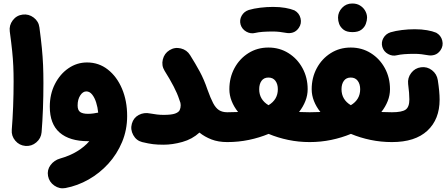

<svg xmlns="http://www.w3.org/2000/svg" viewBox="-20 -734 2498 1075"><path d="M34.7 -558.1Q30.3 -592.3 51.3 -620.1Q72.3 -647.9 106.4 -652.3Q140.6 -656.7 168.5 -635.7Q196.3 -614.7 200.7 -580.6Q209.5 -514.6 214.4 -464.8Q219.2 -415 221.2 -369.1Q223.1 -323.2 223.1 -268.6Q223.1 -196.3 220.5 -125Q217.8 -53.7 212.9 6.3Q210 40.5 183.3 63.2Q156.7 85.9 122.1 83Q87.9 80.1 65.4 53.5Q43 26.9 45.9 -7.3Q50.8 -67.9 53.5 -137.9Q56.2 -208 56.2 -277.3Q56.2 -325.2 54.4 -364.3Q52.7 -403.3 48.1 -448.2Q43.5 -493.2 34.7 -558.1Z M467.3 -384.3Q533.2 -384.3 583.7 -344.7Q634.3 -305.2 663.1 -237.3Q691.9 -169.4 691.9 -84.5Q691.9 -6.8 663.6 61Q635.3 128.9 586.7 182.4Q538.1 235.8 476.1 271Q414.1 306.2 346.7 318.8Q313.5 325.2 284.4 305.2Q255.4 285.2 249 251.5Q242.7 217.8 262.9 190.4Q283.2 163.1 315.9 153.8Q371.1 138.2 412.1 113Q453.1 87.9 480 56.6Q477.1 56.6 474.1 56.6Q369.6 56.6 314.2 8.5Q258.8 -39.6 258.8 -136.7Q258.8 -207 287.4 -263.2Q315.9 -319.3 363.3 -351.8Q410.6 -384.3 467.3 -384.3ZM414.6 -143.6Q414.6 -116.7 429 -106.7Q443.4 -96.7 472.7 -96.7Q488.8 -96.7 503.2 -98.9Q517.6 -101.1 529.8 -103.5Q526.9 -133.3 518.3 -160.4Q509.8 -187.5 495.8 -204.8Q481.9 -222.2 463.4 -222.2Q443.8 -222.2 429.2 -199.7Q414.6 -177.2 414.6 -143.6Z M718.3 -41.5Q727.5 -74.7 756.8 -90.3Q786.1 -106 821.3 -98.6Q841.3 -95.2 858.4 -93Q875.5 -90.8 896 -90.8Q939.9 -90.8 960.2 -98.1Q980.5 -105.5 986.1 -117.7Q991.7 -129.9 991.7 -145Q991.7 -151.9 990.2 -158.2Q986.8 -167.5 983.4 -177.7Q972.7 -210.9 951.9 -250.7Q931.2 -290.5 901.4 -337.9Q883.3 -367.2 891.6 -401.1Q899.9 -435.1 929.2 -453.1Q958.5 -471.2 992.4 -462.9Q1026.4 -454.6 1044.4 -425.3Q1074.2 -377.9 1098.4 -333.3Q1122.6 -288.6 1141.6 -232.4Q1158.7 -184.6 1173.3 -156.7Q1188 -128.9 1206.5 -117.2Q1225.1 -105.5 1252.4 -105.5H1252.9Q1287.6 -105.5 1311.8 -81.1Q1335.9 -56.6 1335.9 -22Q1335.9 12.2 1311.8 36.9Q1287.6 61.5 1252.9 61.5H1252.4Q1202.1 61.5 1163.8 46.6Q1125.5 31.7 1096.7 8.3Q1056.2 45.4 1001 60.8Q945.8 76.2 896 76.2Q861.3 76.2 836.9 73.2Q812.5 70.3 775.9 61.5Q743.2 53.2 726.1 22.2Q709 -8.8 718.3 -41.5Z M1169.4 -22Q1169.4 -56.6 1194.1 -81.1Q1218.8 -105.5 1252.9 -105.5Q1285.2 -105.5 1313 -106.9Q1289.6 -136.2 1276.9 -168.5Q1264.2 -200.7 1264.2 -234.4Q1264.2 -299.3 1292.7 -352.3Q1321.3 -405.3 1370.8 -436.5Q1420.4 -467.8 1482.9 -467.8Q1545.4 -467.8 1595.2 -436.5Q1645 -405.3 1673.8 -352.3Q1702.6 -299.3 1702.6 -234.4Q1702.6 -200.7 1689.9 -168.5Q1677.2 -136.2 1654.3 -106.9Q1681.6 -105.5 1713.4 -105.5H1713.9Q1748.5 -105.5 1772.7 -81.1Q1796.9 -56.6 1796.9 -22Q1796.9 12.2 1772.7 36.9Q1748.5 61.5 1713.9 61.5H1713.4Q1651.9 61.5 1593.5 49.3Q1535.2 37.1 1483.9 15.6Q1432.1 37.1 1373.5 49.3Q1314.9 61.5 1252.9 61.5Q1218.8 61.5 1194.1 36.9Q1169.4 12.2 1169.4 -22ZM1431.2 -234.4Q1431.2 -176.3 1483.4 -145Q1535.6 -176.3 1535.6 -234.4Q1535.6 -263.2 1522 -281.5Q1508.3 -299.8 1482.9 -299.8Q1457.5 -299.8 1444.3 -281.5Q1431.2 -263.2 1431.2 -234.4ZM1327.1 -596.2Q1319.8 -622.1 1333 -645.8Q1346.2 -669.4 1373 -678.2Q1400.9 -686.5 1437 -690.9Q1473.1 -695.3 1508.8 -695.3Q1546.9 -695.3 1577.4 -689.9Q1607.9 -684.6 1628.9 -675.8Q1655.8 -660.6 1662.8 -631.3Q1669.9 -602.1 1652.8 -577.6Q1639.2 -558.1 1619.9 -552Q1600.6 -545.9 1579.6 -550.3Q1565.4 -553.2 1545.7 -555.4Q1525.9 -557.6 1508.8 -557.6Q1476.1 -557.6 1450.7 -555.7Q1425.3 -553.7 1409.7 -549.8Q1383.8 -543 1359.4 -556.6Q1335 -570.3 1327.1 -596.2Z M1630.4 -22Q1630.4 -56.6 1655 -81.1Q1679.7 -105.5 1713.9 -105.5Q1746.1 -105.5 1773.9 -106.9Q1750.5 -136.2 1737.8 -168.5Q1725.1 -200.7 1725.1 -234.4Q1725.1 -299.3 1753.7 -352.3Q1782.2 -405.3 1831.8 -436.5Q1881.3 -467.8 1943.8 -467.8Q2006.3 -467.8 2056.2 -436.5Q2106 -405.3 2134.8 -352.3Q2163.6 -299.3 2163.6 -234.4Q2163.6 -200.7 2150.9 -168.5Q2138.2 -136.2 2115.2 -106.9Q2142.6 -105.5 2174.3 -105.5H2174.8Q2209.5 -105.5 2233.6 -81.1Q2257.8 -56.6 2257.8 -22Q2257.8 12.2 2233.6 36.9Q2209.5 61.5 2174.8 61.5H2174.3Q2112.8 61.5 2054.4 49.3Q1996.1 37.1 1944.8 15.6Q1893.1 37.1 1834.5 49.3Q1775.9 61.5 1713.9 61.5Q1679.7 61.5 1655 36.9Q1630.4 12.2 1630.4 -22ZM1892.1 -234.4Q1892.1 -176.3 1944.3 -145Q1996.6 -176.3 1996.6 -234.4Q1996.6 -263.2 1982.9 -281.5Q1969.2 -299.8 1943.8 -299.8Q1918.5 -299.8 1905.3 -281.5Q1892.1 -263.2 1892.1 -234.4ZM1872.6 -635.3Q1872.6 -666 1895.3 -690.2Q1918 -714.4 1952.1 -714.4Q1977.5 -714.4 1995.1 -703.6Q2012.7 -692.9 2022.5 -677.2Q2035.2 -657.2 2035.2 -635.3Q2035.2 -619.6 2028.3 -600.6Q2021.5 -581.5 2003.7 -567.9Q1985.8 -554.2 1953.6 -554.2Q1920.4 -554.2 1903.1 -568.1Q1885.7 -582 1878.9 -600.1Q1872.6 -617.2 1872.6 -635.3Z M2091.3 -22Q2091.3 -56.6 2116 -81.1Q2140.6 -105.5 2174.8 -105.5Q2230 -105.5 2251 -120.1Q2272 -134.8 2272 -177.2Q2272 -193.8 2270.3 -215.3Q2268.6 -236.8 2265.1 -263.7Q2261.2 -297.9 2282.2 -325.4Q2303.2 -353 2337.4 -357.4Q2371.6 -361.8 2398.7 -340.8Q2425.8 -319.8 2431.2 -285.6Q2441.4 -220.2 2441.4 -176.3Q2441.4 -65.9 2372.8 -2.2Q2304.2 61.5 2174.8 61.5Q2140.6 61.5 2116 36.9Q2091.3 12.2 2091.3 -22ZM2120.6 -471.2Q2113.3 -497.1 2126.5 -520.8Q2139.6 -544.4 2166.5 -553.2Q2194.3 -561.5 2230.5 -565.9Q2266.6 -570.3 2302.2 -570.3Q2340.3 -570.3 2370.8 -564.9Q2401.4 -559.6 2422.4 -550.8Q2449.2 -535.6 2456.3 -506.3Q2463.4 -477.1 2446.3 -452.6Q2432.6 -433.1 2413.3 -427Q2394 -420.9 2373 -425.3Q2358.9 -428.2 2339.1 -430.4Q2319.3 -432.6 2302.2 -432.6Q2269.5 -432.6 2244.1 -430.7Q2218.8 -428.7 2203.1 -424.8Q2177.2 -418 2152.8 -431.6Q2128.4 -445.3 2120.6 -471.2Z"/></svg>

Font: Mikhak-DS2-FD Black
Style: Regular
Weight: 900
Designer: Amin Abedi
Version: Version 3.2